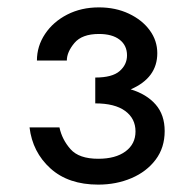

<svg xmlns="http://www.w3.org/2000/svg" viewBox="-20 -490 511 520"><path d="M246 10Q165 10 116.5 -34Q68 -78 60 -145H141Q148 -112 171 -86Q194 -60 246 -60Q293 -60 320 -80Q347 -100 347 -134Q347 -169 319 -189.5Q291 -210 238 -210V-280Q284 -280 304 -297.5Q324 -315 324 -340Q324 -367 304 -382.5Q284 -398 248 -398Q202 -398 181.5 -373.5Q161 -349 161 -326H80Q80 -365 102 -398Q124 -431 162 -450.5Q200 -470 248 -470Q293 -470 329 -453Q365 -436 385.5 -408Q406 -380 406 -346Q406 -279 334 -248Q377 -235 401.5 -207Q426 -179 426 -135Q426 -90 401.5 -57.5Q377 -25 336 -7.5Q295 10 246 10Z"/></svg>

Font: Von Book
Style: Regular
Weight: 400
Version: Version 4.000; ttfautohint (v1.8.4.7-5d5b)